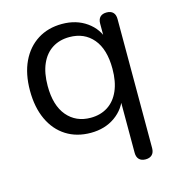

<svg xmlns="http://www.w3.org/2000/svg" viewBox="-103 -583 789 859"><g transform="rotate(-15 291.5 -154.0)"><path d="M466.7 186.9Q447.3 186.9 436.9 176.2Q426.4 165.5 426.4 145.7V-113.8H437.4Q421.4 -58.4 374.1 -24.7Q326.7 8.9 261 8.9Q195.9 8.9 147.4 -21.8Q98.9 -52.5 72.4 -109.5Q46 -166.5 46 -243.4Q46 -321.3 72.7 -377.6Q99.4 -433.8 147.9 -464.6Q196.4 -495.3 261 -495.3Q327.2 -495.3 374.8 -461.6Q422.4 -428 437.9 -371.2L426.9 -357.1V-452Q426.9 -472.4 437.3 -482.9Q447.8 -493.3 467.2 -493.3Q486.6 -493.3 497 -482.9Q507.4 -472.4 507.4 -452V145.7Q507.4 165.5 496.8 176.2Q486.1 186.9 466.7 186.9ZM277.9 -56.4Q323.4 -56.4 357.2 -78.1Q391.1 -99.8 409.5 -141.7Q427.9 -183.5 427.9 -243.4Q427.9 -334 387.3 -382Q346.7 -430 277.9 -430Q232.4 -430 198.6 -408.5Q164.8 -387 146.4 -345.4Q127.9 -303.8 127.9 -243.4Q127.9 -153.3 168.8 -104.8Q209.7 -56.4 277.9 -56.4Z"/></g></svg>

Font: Nunito ExtraLight
Style: Regular
Weight: 200
Designer: Vernon Adams
Foundry: Vernon Adams
Version: Version 3.602